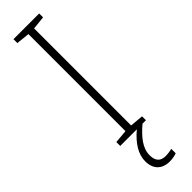

<svg xmlns="http://www.w3.org/2000/svg" viewBox="-318 -702 908 908"><g transform="rotate(-45 136.0 -248.0)"><path d="M117 129C117 82 151 41 199 0H222V-26L155 -32V-681L222 -688V-714H50V-688L117 -681V-32L50 -26V0H161C110 43 82 88 82 135C82 189 114 218 164 218C184 218 200 214 211 210V180C202 183 185 186 168 186C134 186 117 167 117 129Z"/></g></svg>

Font: Noto Sans Lao SemiCondensed ExtraLight
Style: Regular
Weight: 200
Width: 4
Designer: Monotype Design Team
Foundry: Monotype Imaging Inc.
Version: Version 2.003